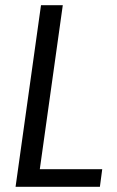

<svg xmlns="http://www.w3.org/2000/svg" viewBox="-20 -720 451 740"><path d="M114 -68H374L365 0H40L138 -700H222L126 -15Z"/></svg>

Font: Pathway Extreme SemiCondensed
Style: Italic
Weight: 400
Width: 4
Italic angle: -8°
Version: Version 1.001;gftools[0.9.26]